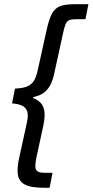

<svg xmlns="http://www.w3.org/2000/svg" viewBox="-20 -728 439 910"><path d="M190 162Q126 162 97.5 146.5Q69 131 64.5 98.5Q60 66 72 15L107 -145Q113 -171 111 -190.5Q109 -210 92.5 -222.5Q76 -235 37 -238L51 -308Q92 -310 112.5 -320Q133 -330 143 -349Q153 -368 159 -396L201 -586Q212 -637 226 -663Q240 -689 264.5 -698.5Q289 -708 332 -708H399L385 -637H342Q320 -637 308.5 -632.5Q297 -628 291.5 -615Q286 -602 280 -576L238 -384Q230 -344 215.5 -320Q201 -296 182 -284.5Q163 -273 138 -268L137 -263Q159 -255 173 -240Q187 -225 190.5 -199Q194 -173 185 -131L152 21Q147 47 147.5 62.5Q148 78 158.5 84.5Q169 91 194 91H229L215 162Z"/></svg>

Font: Atkinson Hyperlegible Next
Style: Italic
Weight: 400
Italic angle: -12°
Designer: Elliott Scott, Megan Eiswerth, Linus Boman, Theodore Petrosky, Letters from Sweden
Foundry: Applied Design Works, Letters from Sweden
Version: Version 2.001